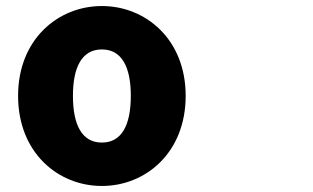

<svg xmlns="http://www.w3.org/2000/svg" viewBox="-20 -563 1040 637"><path d="M318 54C463 54 596 -56 596 -245C596 -433 463 -543 318 -543C173 -543 40 -433 40 -245C40 -56 173 54 318 54ZM222 -245C222 -339 251 -399 318 -399C385 -399 414 -339 414 -245C414 -150 385 -90 318 -90C251 -90 222 -150 222 -245Z"/></svg>

Font: コーポレート・ロゴ ver3 Bold
Style: Regular
Weight: 700
Designer: [KANA_main] LOGOTYPE.JP [Source Han Sans] Ryoko NISHIZUKA 西塚涼子 (kana, bopomofo & ideographs); Paul D. Hunt (Latin, Greek
Version: Version 12.001;FEAKit 1.0